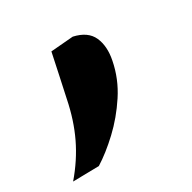

<svg xmlns="http://www.w3.org/2000/svg" viewBox="-159 -255 497 498"><g transform="rotate(-30 89.0 -6.0)"><path d="M-72.5 157Q-36 114.5 -13.5 67.5Q9 20.5 20.5 -37Q27 -66.5 33.8 -98.8Q40.5 -131 47.5 -163.5L114.5 -169Q155 -160 167.8 -131.5Q180.5 -103 172.5 -63.5Q163 -14.5 135.2 27.8Q107.5 70 72.5 102.8Q37.5 135.5 5.5 155.5Z"/></g></svg>

Font: Commissioner
Style: Bold Italic
Weight: 700
Italic angle: -12°
Designer: Kostas Bartsokas
Foundry: Kostas Bartsokas
Version: Version 1.000; ttfautohint (v1.8.3)